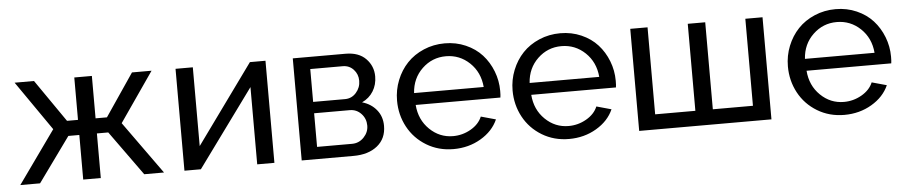

<svg xmlns="http://www.w3.org/2000/svg" viewBox="-37 -749 4611 978"><g transform="rotate(-5 2269.0 -260.5)"><path d="M35.2 0 227.1 -269 51.8 -522H150.9L300.8 -305.2H356.9V-522H446.8V-305.2H504.9L651.9 -522H752L577.1 -269L770 0H668.9L504.9 -228H446.8V0H356.9V-228H300.8L136.2 0Z M874.5 0V-521H962.9V-118.2L1254.9 -522H1334.5V0H1246.6V-395L958.5 0Z M1474.1 0V-522H1744.1Q1811 -522 1847.7 -484.4Q1884.3 -446.8 1884.3 -394Q1884.3 -351.6 1863.8 -318.4Q1843.3 -285.2 1806.2 -268.1Q1852.1 -254.9 1879.6 -220.9Q1907.2 -187 1907.2 -139.2Q1907.2 -74.2 1861.3 -37.1Q1815.4 0 1739.3 0ZM1558.1 -292H1721.2Q1755.4 -292 1778.3 -318.1Q1801.3 -344.2 1801.3 -378.9Q1801.3 -412.6 1779.3 -436.3Q1757.3 -460 1724.1 -460H1558.1ZM1558.1 -62H1737.3Q1772.5 -62 1797.4 -87.9Q1822.3 -113.8 1822.3 -147.9Q1822.3 -183.6 1798.6 -208.7Q1774.9 -233.9 1740.2 -233.9H1558.1Z M2250 9.8Q2173.3 9.8 2112.1 -27.3Q2050.8 -64.5 2017.6 -126.2Q1984.4 -188 1984.4 -261.2Q1984.4 -315.9 2004.2 -365.2Q2023.9 -414.6 2058.6 -451.2Q2093.3 -487.8 2143.6 -509.3Q2193.8 -530.8 2251.5 -530.8Q2309.1 -530.8 2358.6 -509Q2408.2 -487.3 2441.4 -450.7Q2474.6 -414.1 2493.4 -365.7Q2512.2 -317.4 2512.2 -265.1Q2512.2 -242.7 2510.3 -231H2077.1Q2083 -154.8 2133.8 -105.5Q2184.6 -56.2 2253.4 -56.2Q2301.8 -56.2 2344 -80.3Q2386.2 -104.5 2402.3 -143.1L2478 -122.1Q2452.1 -63.5 2389.9 -26.9Q2327.6 9.8 2250 9.8ZM2074.2 -292H2430.2Q2423.8 -367.7 2372.8 -416.3Q2321.8 -464.8 2251.5 -464.8Q2181.2 -464.8 2130.1 -416Q2079.1 -367.2 2074.2 -292Z M2840.8 9.8Q2764.2 9.8 2702.9 -27.3Q2641.6 -64.5 2608.4 -126.2Q2575.2 -188 2575.2 -261.2Q2575.2 -315.9 2595 -365.2Q2614.7 -414.6 2649.4 -451.2Q2684.1 -487.8 2734.4 -509.3Q2784.7 -530.8 2842.3 -530.8Q2899.9 -530.8 2949.5 -509Q2999 -487.3 3032.2 -450.7Q3065.4 -414.1 3084.2 -365.7Q3103 -317.4 3103 -265.1Q3103 -242.7 3101.1 -231H2668Q2673.8 -154.8 2724.6 -105.5Q2775.4 -56.2 2844.2 -56.2Q2892.6 -56.2 2934.8 -80.3Q2977.1 -104.5 2993.2 -143.1L3068.8 -122.1Q3043 -63.5 2980.7 -26.9Q2918.5 9.8 2840.8 9.8ZM2665 -292H3021Q3014.6 -367.7 2963.6 -416.3Q2912.6 -464.8 2842.3 -464.8Q2772 -464.8 2720.9 -416Q2669.9 -367.2 2665 -292Z M3199.7 0V-522H3288.1V-77.1H3493.7V-522H3583V-77.1H3788.1V-522H3876V0Z M4248.5 9.8Q4171.9 9.8 4110.6 -27.3Q4049.3 -64.5 4016.1 -126.2Q3982.9 -188 3982.9 -261.2Q3982.9 -315.9 4002.7 -365.2Q4022.5 -414.6 4057.1 -451.2Q4091.8 -487.8 4142.1 -509.3Q4192.4 -530.8 4250 -530.8Q4307.6 -530.8 4357.2 -509Q4406.7 -487.3 4439.9 -450.7Q4473.1 -414.1 4491.9 -365.7Q4510.7 -317.4 4510.7 -265.1Q4510.7 -242.7 4508.8 -231H4075.7Q4081.5 -154.8 4132.3 -105.5Q4183.1 -56.2 4252 -56.2Q4300.3 -56.2 4342.5 -80.3Q4384.8 -104.5 4400.9 -143.1L4476.6 -122.1Q4450.7 -63.5 4388.4 -26.9Q4326.2 9.8 4248.5 9.8ZM4072.8 -292H4428.7Q4422.4 -367.7 4371.3 -416.3Q4320.3 -464.8 4250 -464.8Q4179.7 -464.8 4128.7 -416Q4077.6 -367.2 4072.8 -292Z"/></g></svg>

Font: Rawline Medium
Style: Regular
Weight: 500
Designer: Matt McInerney, Pablo Impallari, Rodrigo Fuenzalida
Foundry: Matt McInerney, Pablo Impallari, Rodrigo Fuenzalida
Version: Version 4.020;PS 004.020;hotconv 1.0.88;makeotf.lib2.5.64775